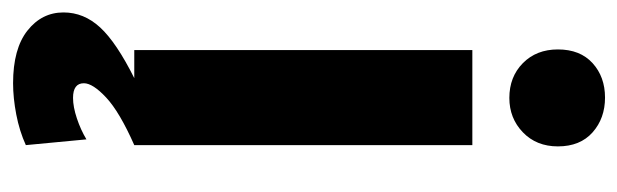

<svg xmlns="http://www.w3.org/2000/svg" viewBox="-360 -424 968 301"><g transform="rotate(90 124.5 -274.0)"><path d="M53 0V-530H202V0ZM128 -588Q95 -588 73.5 -609.2Q52 -630.4 52 -664.1Q52 -699 73.5 -718.5Q95 -738 127.5 -738Q160 -738 182 -718.5Q204 -699 204 -664.1Q204 -630.4 181.9 -609.2Q159.9 -588 128 -588ZM105 190Q51 190 22.5 167.5Q-6 145 -6 111Q-6 79 17.5 53.5Q41 28 97 0H202Q150 23 127.5 44Q105 65 105 79Q105 96 128 96Q142 96 160 90Q178 84 193 75L202 170Q180 180 154 185Q128 190 105 190Z"/></g></svg>

Font: Radio Canada Big
Style: Regular
Weight: 400
Designer: Étienne Aubert Bonn
Foundry: Coppers and Brasses
Version: Version 1.001